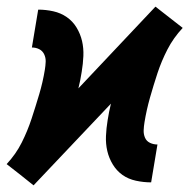

<svg xmlns="http://www.w3.org/2000/svg" viewBox="-48 -549 570 578"><path d="M53 9 13 -23 -28 -55Q0 -85 17.5 -120Q35 -155 47 -191.5Q59 -228 70 -265Q81 -302 87 -339Q89 -351 89.5 -363Q90 -375 85 -385.5Q80 -396 70 -401Q60 -406 48 -406L67 -520Q90 -520 112.5 -515Q135 -510 153 -497.5Q171 -485 182.5 -466Q194 -447 199 -425.5Q204 -404 203 -380.5Q202 -357 198 -333Q196 -320 193.5 -307.5Q191 -295 188 -283L420 -529L461 -497L502 -465Q474 -435 456 -400Q438 -365 426 -328.5Q414 -292 403.5 -255Q393 -218 387 -181Q385 -169 384.5 -157Q384 -145 388.5 -134.5Q393 -124 403.5 -119Q414 -114 426 -114L407 0Q384 0 361 -5Q338 -10 320.5 -22.5Q303 -35 291.5 -54Q280 -73 275 -94.5Q270 -116 271 -139.5Q272 -163 276 -187Q278 -200 280.5 -212.5Q283 -225 286 -237Z"/></svg>

Font: Iosevka Curly Heavy
Style: Italic
Weight: 900
Italic angle: -9°
Monospace: yes
Designer: Belleve Invis
Foundry: Belleve Invis
Version: Version 22.1.2; ttfautohint (v1.8.4)